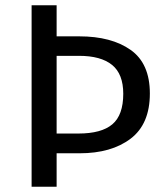

<svg xmlns="http://www.w3.org/2000/svg" viewBox="-20 -709 621 729"><path d="M195 0H100V-689H195V-571H281Q403 -571 476 -519.5Q549 -468 549 -354Q549 -238 476 -182.5Q403 -127 282 -127H195ZM278 -202Q365 -202 406.5 -237Q448 -272 448 -353Q448 -428 405.5 -462.5Q363 -497 280 -497H195V-202Z"/></svg>

Font: Trujillo
Style: Regular
Weight: 400
Designer: Fira Sans original fonts by bBox Type GmbH, Carrois Corporate GbR, & Edenspiekermann AG / Changes by Cristiano Sobral
Foundry: Fira Sans original fonts by bBox Type GmbH, Carrois Corporate GbR, & Edenspiekermann AG / Changes by Cristiano Sobral
Version: Version 4.301;October 17, 2021;FontCreator 14.0.0.2814 64-bi